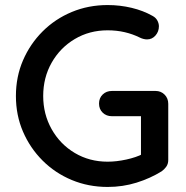

<svg xmlns="http://www.w3.org/2000/svg" viewBox="-20 -730 736 760"><path d="M406 10Q330 10 264 -17.5Q198 -45 148.5 -94.5Q99 -144 71 -209Q43 -274 43 -350Q43 -426 71 -491Q99 -556 148.5 -605.5Q198 -655 264 -682.5Q330 -710 406 -710Q455 -710 501 -699Q547 -688 584 -667Q597 -660 603 -648.5Q609 -637 609 -626Q609 -605 595.5 -589.5Q582 -574 562 -574Q555 -574 547.5 -576Q540 -578 534 -581Q506 -595 474 -602.5Q442 -610 406 -610Q334 -610 276 -575.5Q218 -541 184.5 -482Q151 -423 151 -350Q151 -278 184.5 -218.5Q218 -159 276 -124.5Q334 -90 406 -90Q441 -90 480 -98.5Q519 -107 546 -121L538 -94V-284L554 -270H423Q401 -270 386.5 -284Q372 -298 372 -320Q372 -342 386.5 -356Q401 -370 423 -370H596Q617 -370 631.5 -355.5Q646 -341 646 -319V-97Q646 -81 638 -70Q630 -59 620 -52Q575 -24 520.5 -7Q466 10 406 10Z"/></svg>

Font: Quicksand SemiBold
Style: Regular
Weight: 600
Designer: Andrew Paglinawan
Foundry: Andrew Paglinawan
Version: Version 3.004